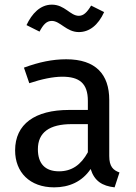

<svg xmlns="http://www.w3.org/2000/svg" viewBox="-20 -794 584 826"><path d="M234 -57C174 -57 143 -90 143 -152C143 -224 192 -260 289 -260H358V-139C328 -84 288 -57 234 -57ZM450 -123V-364C450 -474 392 -539 265 -539C206 -539 148 -527 83 -503L106 -436C160 -454 209 -464 248 -464C321 -464 358 -436 358 -360V-321H277C130 -321 45 -260 45 -147C45 -53 108 12 213 12C277 12 333 -12 370 -67C386 -15 420 6 473 12L494 -52C467 -62 450 -77 450 -123ZM203 -704C239 -704 266 -656 319 -656C364 -656 402 -685 428 -742L372 -770C354 -740 339 -726 319 -726C282 -726 259 -774 203 -774C153 -774 117 -735 94 -686L150 -658C166 -688 180 -704 203 -704Z"/></svg>

Font: Fira Math
Style: Regular
Weight: 400
Designer: Xiangdong Zeng
Foundry: Xiangdong Zeng
Version: Version 0.3.4